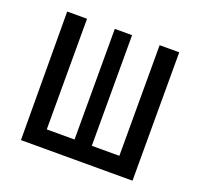

<svg xmlns="http://www.w3.org/2000/svg" viewBox="-102 -662 803 773"><g transform="rotate(20 300.0 -275.0)"><path d="M62 0 60 -550H145V-76H264V-550H338V-76H456V-550H540V0Z"/></g></svg>

Font: Pitagon Sans Mono
Style: Regular
Weight: 400
Monospace: yes
Designer: Travis Tran
Foundry: Pitagon
Version: Version 1.001;gftools[0.9.26]